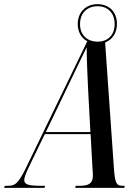

<svg xmlns="http://www.w3.org/2000/svg" viewBox="-69 -906 671 926"><path d="M-49 0H146L148 -10H127C70 -10 48 -16 48 -37C48 -54 59 -76 71 -102L147 -259H368L377 -95C378 -81 379 -69 379 -59C379 -20 356 -10 318 -10H296L294 0H530L533 -10H521C490 -10 485 -28 480 -100L438 -701C471 -714 495 -745 495 -790C495 -852 454 -886 401 -886C347 -886 306 -849 306 -790C306 -751 324 -722 352 -707L57 -98C19 -20 4 -10 -30 -10H-46ZM402 -705C356 -705 317 -733 317 -789C317 -845 353 -876 402 -876C448 -876 484 -846 484 -790C484 -734 448 -705 402 -705ZM252 -477C299 -577 326 -629 349 -678C349 -629 353 -532 356 -473L367 -269H152Z"/></svg>

Font: Noto Serif Display ExtraCondensed Medium
Style: Italic
Weight: 500
Width: 2
Italic angle: -12°
Designer: Monotype Design Team
Foundry: Monotype Imaging Inc.
Version: Version 2.009